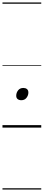

<svg xmlns="http://www.w3.org/2000/svg" viewBox="-20 -1030 353 1550"><path d="M152 -221Q134 -221 122.5 -230Q111 -239 111 -257Q111 -281 126 -300.5Q141 -320 169 -320Q186 -320 197.5 -311Q209 -302 209 -283Q209 -260 194 -240.5Q179 -221 152 -221ZM0 490H313V500H0ZM0 -20H313V0H0ZM0 -505H313V-500H0ZM0 -1010H313V-1000H0Z"/></svg>

Font: Playwrite AU VIC Guides
Style: Regular
Weight: 400
Designer: Veronika Burian, José Scaglione
Foundry: TypeTogether
Version: Version 1.003